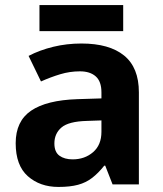

<svg xmlns="http://www.w3.org/2000/svg" viewBox="-20 -729 644 759"><path d="M302 -557Q412 -557 470.5 -509.5Q529 -462 529 -364V0H425L396 -74H392Q369 -45 344.5 -26Q320 -7 288.5 1.5Q257 10 211 10Q138 10 90 -32.5Q42 -75 42 -163Q42 -250 103 -291.5Q164 -333 286 -337L381 -340V-364Q381 -407 358.5 -427Q336 -447 296 -447Q256 -447 218 -435.5Q180 -424 142 -407L93 -508Q137 -531 190.5 -544Q244 -557 302 -557ZM323 -251Q251 -249 223 -225Q195 -201 195 -162Q195 -128 215 -113.5Q235 -99 267 -99Q315 -99 348 -127.5Q381 -156 381 -208V-253ZM467 -709V-606H136V-709Z"/></svg>

Font: Noto Sans Canadian Aboriginal
Style: Regular
Weight: 400
Designer: Monotype Design Team, Typotheque's Kevin King
Foundry: Monotype Imaging Inc.
Version: Version 2.002